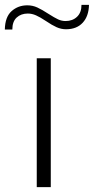

<svg xmlns="http://www.w3.org/2000/svg" viewBox="-70 -774 388 794"><path d="M82 -533H140V0H82ZM43 -752Q65 -752 84.5 -743Q104 -734 130 -717Q155 -701 170 -694Q185 -687 201 -687Q230 -687 248.5 -704.5Q267 -722 267 -754H298Q297 -707 272 -680Q247 -653 203 -653Q183 -653 164 -661.5Q145 -670 120 -687Q96 -703 79 -710.5Q62 -718 45 -718Q17 -718 -1 -701.5Q-19 -685 -19 -652H-50Q-49 -704 -22 -728Q5 -752 43 -752Z"/></svg>

Font: Exo Light
Style: Regular
Weight: 300
Designer: Natanael Gama
Foundry: Natanael Gama
Version: Version 1.500; ttfautohint (v1.6)